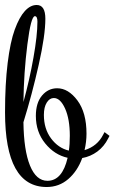

<svg xmlns="http://www.w3.org/2000/svg" viewBox="-30 -750 459 770"><path d="M64 -259.8Q65.4 -147 90.3 -85.9Q115.2 -24.9 160.2 -24.9Q219.7 -24.9 241.2 -117.2Q188.5 -128.9 151.1 -175Q113.8 -221.2 113.8 -285.2Q113.8 -337.4 138.4 -366.7Q163.1 -396 199.2 -396Q244.1 -396 280.5 -347.2Q316.9 -298.3 316.9 -213.9Q316.9 -181.6 309.1 -147.9Q360.4 -163.6 383.8 -210L389.2 -220.2L409.2 -205.1L403.8 -194.8Q387.7 -162.6 360.4 -142.3Q333 -122.1 299.8 -116.2Q280.8 -64 243.9 -32Q207 0 157.2 0Q-9.8 0 -9.8 -299.8Q-9.8 -412.1 0.7 -497.3Q11.2 -582.5 29.3 -631.8Q47.4 -681.2 69.6 -705.6Q91.8 -730 117.2 -730Q151.9 -730 151.9 -674.8Q151.9 -608.4 125.2 -490Q98.6 -371.6 64 -259.8ZM146 -289.1Q146 -233.4 174.8 -194.8Q203.6 -156.2 246.1 -146Q250 -169.9 250 -205.1Q250 -272.5 231 -314.7Q211.9 -356.9 186 -356.9Q168.9 -356.9 157.5 -338.6Q146 -320.3 146 -289.1ZM120.1 -663.1Q120.1 -685.1 109.9 -685.1Q94.2 -685.1 79.8 -571.8Q65.4 -458.5 64 -340.8Q88.4 -429.7 104.2 -519Q120.1 -608.4 120.1 -663.1Z"/></svg>

Font: Rochester
Style: Regular
Weight: 400
Designer: Gillian Fisher
Foundry: Font Diner, Inc DBA Sideshow
Version: Version 1.005